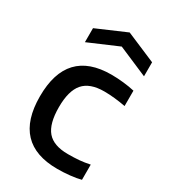

<svg xmlns="http://www.w3.org/2000/svg" viewBox="-193 -879 873 985"><g transform="rotate(30 244.0 -387.0)"><path d="M307 9Q44 9 44 -269Q44 -549 307 -549Q341 -549 378 -545Q415 -541 445 -534V-443Q413 -449 380.5 -452.5Q348 -456 318 -456Q233 -456 194.5 -411.5Q156 -367 156 -270Q156 -172 193.5 -128Q231 -84 316 -84Q353 -84 382.5 -86.5Q412 -89 445 -96V-6Q419 1 381.5 5Q344 9 307 9ZM105 -708 279 -783 455 -708V-625L280 -700L105 -625Z"/></g></svg>

Font: EncodeSans
Style: Medium
Weight: 500
Designer: Pablo Impallari, Andres Torresi
Foundry: Pablo Impallari, Andres Torresi
Version: Version 1.000; ttfautohint (v1.4.1)